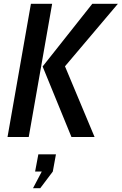

<svg xmlns="http://www.w3.org/2000/svg" viewBox="-20 -720 640 1009"><path d="M355.5 0 204 -370.5 465 -700H599.5L321.5 -371.5L477 0ZM19.5 0 142.5 -700H254L131 0ZM191.5 269H153.5L199.5 181.5H164.5L181.5 91H274L257.5 181.5Z"/></svg>

Font: Cabin Condensed SemiBold
Style: Italic
Weight: 600
Width: 3
Italic angle: -10°
Designer: Pablo Impallari
Foundry: Pablo Impallari. http://www.impallari.com Igino Marini. http://www.ikern.com
Version: Version 3.001; ttfautohint (v1.8.3)